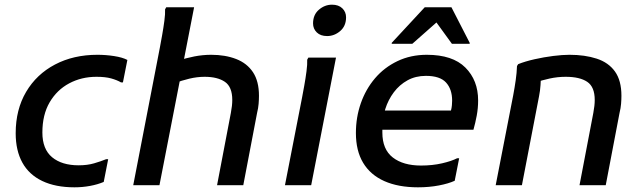

<svg xmlns="http://www.w3.org/2000/svg" viewBox="-20 -791 2746 820"><path d="M47 -222Q47 -323 91.5 -398.5Q136 -474 215 -515.5Q294 -557 396 -557Q432 -557 467.5 -551.5Q503 -546 524 -535L505 -439H497Q480 -449 455 -456Q430 -463 392 -463Q328 -463 275.5 -435Q223 -407 192 -354Q161 -301 161 -225Q161 -154 202.5 -119.5Q244 -85 316 -85Q353 -85 382 -93.5Q411 -102 433 -111H442L423 -14Q397 -3 364.5 3Q332 9 298 9Q217 9 160.5 -18Q104 -45 75.5 -96.5Q47 -148 47 -222Z M661 0H549L663 -589Q667 -610 672.5 -641Q678 -672 682 -702Q686 -732 685 -751L690 -760H809ZM746 -533Q774 -543 810 -550Q846 -557 882 -557Q942 -557 988.5 -539Q1035 -521 1060.5 -482.5Q1086 -444 1086 -382Q1086 -366 1084.5 -347.5Q1083 -329 1078 -309L1019 0H907L966 -309Q969 -325 970.5 -338.5Q972 -352 972 -364Q972 -420 940.5 -441.5Q909 -463 854 -463Q822 -463 788.5 -455Q755 -447 724 -435Z M1377 -637Q1349 -637 1333 -652.5Q1317 -668 1317 -691Q1317 -728 1342 -749.5Q1367 -771 1398 -771Q1426 -771 1442 -755.5Q1458 -740 1458 -717Q1458 -680 1433 -658.5Q1408 -637 1377 -637ZM1197 0 1270 -374Q1274 -395 1279.5 -425.5Q1285 -456 1289 -486.5Q1293 -517 1292 -536L1297 -545H1415L1309 0Z M1765 9Q1681 9 1621.5 -17.5Q1562 -44 1531 -95.5Q1500 -147 1500 -223Q1500 -290 1521 -350Q1542 -410 1581.5 -456.5Q1621 -503 1677.5 -530Q1734 -557 1803 -557Q1913 -557 1967.5 -502.5Q2022 -448 2022 -362Q2022 -329 2016 -297Q2010 -265 2002 -237H1575V-319H1906Q1909 -330 1910 -341.5Q1911 -353 1911 -361Q1911 -410 1885 -438.5Q1859 -467 1799 -467Q1755 -467 1720.5 -448Q1686 -429 1662 -397Q1638 -365 1625.5 -325.5Q1613 -286 1613 -244V-225Q1613 -153 1657.5 -118.5Q1702 -84 1778 -84Q1827 -84 1868 -93.5Q1909 -103 1932 -115H1941L1922 -19Q1896 -7 1854.5 1Q1813 9 1765 9ZM1653 -604V-608L1794 -760H1908L1986 -608V-604H1910L1844 -695L1741 -604Z M2097 0 2172 -385Q2178 -417 2182.5 -448.5Q2187 -480 2188 -509L2193 -517Q2223 -529 2263 -538Q2303 -547 2342.5 -552Q2382 -557 2412 -557Q2478 -557 2528.5 -540.5Q2579 -524 2606.5 -485.5Q2634 -447 2634 -382Q2634 -366 2632.5 -347.5Q2631 -329 2626 -309L2567 0H2455L2514 -309Q2517 -325 2518.5 -338.5Q2520 -352 2520 -364Q2520 -420 2488 -441.5Q2456 -463 2396 -463Q2361 -463 2327 -455.5Q2293 -448 2268 -439L2290 -470Q2290 -452 2288.5 -428Q2287 -404 2282 -379L2209 0Z"/></svg>

Font: Kufam Medium
Style: Italic
Weight: 500
Italic angle: -11°
Designer: Artur Schmal
Foundry: Original Type
Version: Version 1.301; ttfautohint (v1.8.3)